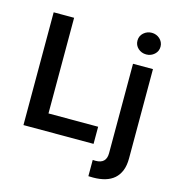

<svg xmlns="http://www.w3.org/2000/svg" viewBox="-135 -877 1097 1196"><g transform="rotate(15 413.0 -279.0)"><path d="M523.8 0H71.7V-727.3H203.5V-110.4H523.8ZM575.6 203.5 544.7 202.8V98Q549.7 98.4 554.3 98.5Q558.9 98.7 563.2 98.7Q632.1 98.7 632.1 31.2V-545.5H760.7V30.2Q760.7 76 747.7 108.7Q734.7 141.3 710.6 162.5Q686.4 183.6 652.2 193.5Q617.9 203.5 575.6 203.5ZM696 -622.9Q665.1 -622.9 643.1 -642.8Q621.4 -663 621.4 -692.5Q621.4 -722.7 643.5 -742.5Q666.2 -762.4 696 -762.4Q710.6 -762.4 723.9 -757.3Q737.2 -752.1 747.5 -742.9Q757.8 -733.7 764 -720.7Q770.2 -707.7 770.2 -692.5Q770.2 -662.6 748.2 -642.8Q726.2 -622.9 696 -622.9Z"/></g></svg>

Font: Linik Sans SemiBold
Style: Regular
Weight: 600
Designer: Fonts by Rasmus Andersson / Changes by Cristiano Sobral with parts from Marc Monis
Foundry: rsms
Version: Version 3.020; ttfautohint (v1.6)